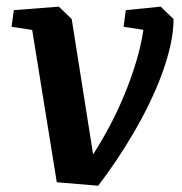

<svg xmlns="http://www.w3.org/2000/svg" viewBox="-20 -561 559 591"><path d="M154.8 0 79.1 -468.8 15.6 -478.5 22.5 -529.8 161.1 -540.5 200.7 -502.4 266.6 -85.9Q293.5 -127.4 318.6 -175Q343.8 -222.7 364.3 -272.7Q384.8 -322.8 399.7 -372.8Q414.6 -422.9 421.4 -469.2L360.4 -478.5L367.2 -529.8L474.6 -540.5L514.2 -502.4Q514.2 -463.9 504.4 -420.4Q494.6 -377 477.8 -331.5Q460.9 -286.1 438.5 -240.2Q416 -194.3 390.1 -150.1Q364.3 -106 336.7 -65.2Q309.1 -24.4 282.2 10.7Z"/></svg>

Font: Noticia Text
Style: Bold Italic
Weight: 700
Italic angle: -8°
Designer: JM Sole
Foundry: JM Sole
Version: Version 1.003